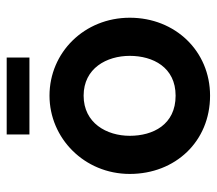

<svg xmlns="http://www.w3.org/2000/svg" viewBox="-57 -583 648 574"><g transform="rotate(-90 267.0 -296.0)"><path d="M148 -232C148 -301 186 -370 268 -370C350 -370 387 -301 387 -232C387 -163 353 -95 268 -95C181 -95 148 -163 148 -232ZM34 -232C34 -96 131 8 268 8C401 8 501 -96 501 -232C501 -368 397 -472 268 -472C141 -472 34 -368 34 -232ZM152 -600V-532H382V-600Z"/></g></svg>

Font: Hussar Tani
Style: Bold
Weight: 700
Foundry: Cannot Into Space Fonts
Version: Version 0.92